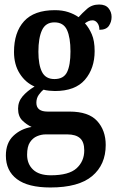

<svg xmlns="http://www.w3.org/2000/svg" viewBox="-20 -593 519 850"><path d="M203 237Q104 237 55 200Q6 163 6 96Q6 40 39 8.5Q72 -23 120 -31Q98 -41 79 -59.5Q60 -78 60 -112Q60 -143 80 -166.5Q100 -190 133 -210Q93 -227 67.5 -267Q42 -307 42 -363Q42 -450 86.5 -499Q131 -548 223 -548Q256 -548 282 -539.5Q308 -531 328 -517Q343 -534 365 -553.5Q387 -573 419 -573Q447 -573 460.5 -556.5Q474 -540 474 -518Q474 -496 462 -478.5Q450 -461 420 -461Q420 -480 411 -491.5Q402 -503 390 -503Q379 -503 371 -499Q363 -495 356 -490Q374 -470 386.5 -441Q399 -412 399 -367Q399 -290 356 -240Q313 -190 223 -190Q213 -190 197.5 -191.5Q182 -193 173 -196Q162 -188 151.5 -173Q141 -158 141 -138Q141 -99 191 -99H288Q372 -99 410 -57.5Q448 -16 448 49Q448 136 388 186.5Q328 237 203 237ZM221 -243Q262 -243 277 -274Q292 -305 292 -365Q292 -427 276.5 -460.5Q261 -494 221 -494Q182 -494 166 -459.5Q150 -425 150 -364Q150 -306 166 -274.5Q182 -243 221 -243ZM205 183Q285 183 319 152Q353 121 353 73Q353 35 334 18.5Q315 2 278 2H182Q163 2 144 10Q125 18 112.5 37Q100 56 100 92Q100 133 126.5 158Q153 183 205 183Z"/></svg>

Font: Noto Serif Khmer Condensed SemiBold
Style: Regular
Weight: 600
Width: 3
Designer: Danh Hong and the Monotype Design Team
Foundry: Monotype Imaging Inc.
Version: Version 2.004; ttfautohint (v1.8.4.7-5d5b)